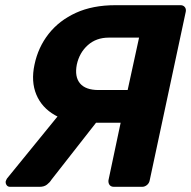

<svg xmlns="http://www.w3.org/2000/svg" viewBox="-20 -720 736 740"><path d="M419 0Q408 0 402.5 -7Q397 -14 398 -25L445 -247H320Q243 -247 192 -276Q141 -305 120 -355.5Q99 -406 113 -471Q127 -538 167.5 -589.5Q208 -641 272.5 -670.5Q337 -700 425 -700H676Q686 -700 692 -693Q698 -686 696 -675L557 -25Q555 -14 546.5 -7Q538 0 528 0ZM19 0Q10 0 5.5 -6.5Q1 -13 2 -21Q4 -27 7 -32L222 -296L369 -271L178 -27Q172 -17 161 -8.5Q150 0 133 0ZM360 -373H472L516 -575H399Q351 -575 318.5 -546Q286 -517 276 -471Q267 -424 288.5 -398.5Q310 -373 360 -373Z"/></svg>

Font: Rubik Light SemiBold
Style: Italic
Weight: 600
Italic angle: -12°
Version: Version 2.104